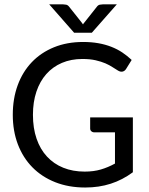

<svg xmlns="http://www.w3.org/2000/svg" viewBox="-20 -838 671 865"><path d="M37.6 0ZM578.6 -62Q531.7 -27.3 478.8 -10.3Q425.8 6.8 363.8 6.8Q289.1 6.8 228.8 -17.1Q168.5 -41 126 -84.2Q83.5 -127.4 60.5 -187.7Q37.6 -248 37.6 -320.8Q37.6 -394 59.8 -454.3Q82 -514.6 123.3 -557.9Q164.6 -601.1 223.1 -625Q281.7 -648.9 354.5 -648.9Q391.6 -648.9 423.1 -643.3Q454.6 -637.7 481.4 -627.2Q508.3 -616.7 531 -601.6Q553.7 -586.4 573.2 -567.9L548.3 -527.8Q542.5 -518.1 532.7 -515.6Q522.9 -513.2 511.7 -520Q500.5 -526.4 487.1 -535.4Q473.6 -544.4 455.1 -552.5Q436.5 -560.5 411.1 -566.4Q385.7 -572.3 351.1 -572.3Q300.3 -572.3 259 -554.7Q217.8 -537.1 188.7 -504.4Q159.7 -471.7 144 -425Q128.4 -378.4 128.4 -320.8Q128.4 -260.7 144.8 -213.1Q161.1 -165.5 191.7 -132.6Q222.2 -99.6 265.1 -82.3Q308.1 -64.9 361.3 -64.9Q402.3 -64.9 434.6 -74.5Q466.8 -84 498 -101.1V-241.7H405.8Q397 -241.7 391.6 -246.6Q386.2 -251.5 386.2 -258.8V-309.1H578.6V-62ZM201.7 -818.4H264.2Q270 -818.4 277.8 -816.9Q285.6 -815.4 291.5 -807.6L348.1 -736.3L354 -728Q355 -730.5 356.4 -732.2Q357.9 -733.9 359.9 -736.3L416 -807.1Q421.9 -815.4 429.9 -816.9Q438 -818.4 443.4 -818.4H506.3L393.6 -690.4H314Z"/></svg>

Font: Carlito
Style: Regular
Weight: 400
Designer: Lukasz Dziedzic
Foundry: tyPoland Lukasz Dziedzic
Version: Version 1.104